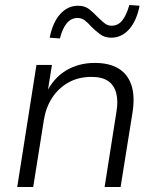

<svg xmlns="http://www.w3.org/2000/svg" viewBox="-20 -749 627 769"><path d="M49 0 126 -489H188L170 -376H165Q193 -435 243.5 -466Q294 -497 360 -497Q417 -497 454 -475Q491 -453 506 -409Q521 -365 511 -300L463 0H399L446 -299Q454 -344 445.5 -376Q437 -408 413 -424.5Q389 -441 346 -441Q294 -441 254 -418.5Q214 -396 189 -357.5Q164 -319 156 -270L113 0ZM220 -595 179 -598Q191 -659 221 -692.5Q251 -726 293 -726Q320 -726 338 -711.5Q356 -697 372 -680Q385 -667 398 -656.5Q411 -646 427 -646Q453 -646 470 -667.5Q487 -689 498 -729L539 -726Q527 -665 497 -631.5Q467 -598 425 -598Q399 -598 380 -612.5Q361 -627 345 -643Q333 -657 320 -667Q307 -677 291 -677Q265 -677 247.5 -656Q230 -635 220 -595Z"/></svg>

Font: Nunito Sans 10pt Light
Style: Italic
Weight: 300
Italic angle: -9°
Designer: Vernon Adams
Foundry: Vernon Adams
Version: Version 3.101;gftools[0.9.27]